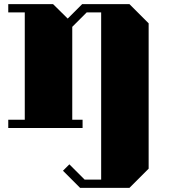

<svg xmlns="http://www.w3.org/2000/svg" viewBox="-20 -620 840 930"><path d="M700 -507V197L607 290H368L285 207L316 176L390 250H470V-560H400L330 -490V-40H380V0H20V-40H100V-560H20V-600H237L308 -530L378 -600H607Z"/></svg>

Font: Kumar One
Style: Regular
Weight: 400
Designer: Parimal Parmar
Foundry: Indian Type Foundry
Version: Version 1.001;PS 1.001;hotconv 1.0.88;makeotf.lib2.5.647800